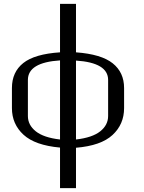

<svg xmlns="http://www.w3.org/2000/svg" viewBox="-20 -770 748 998"><path d="M542 -167V-354.5Q542 -444.3 375 -455.1V-44.9Q460 -54.7 501 -87.4Q542 -120.1 542 -167ZM375 -750V-498Q506.8 -488.3 565.9 -440.9Q625 -393.6 625 -312.5V-208Q625 -124 564.9 -68.4Q504.9 -12.7 375 -2V208H292V-2.9Q162.1 -14.6 102.1 -69.8Q42 -125 42 -208V-312.5Q42 -395.5 101.1 -442.4Q160.2 -489.3 292 -498V-750ZM292 -44.9V-456.1Q125 -445.3 125 -354.5V-167Q125 -120.1 166 -87.4Q207 -54.7 292 -44.9Z"/></svg>

Font: okolaks
Style: Regular
Weight: 500
Version: Version 000.6.0